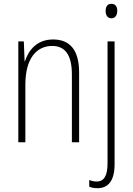

<svg xmlns="http://www.w3.org/2000/svg" viewBox="-20 -746 700 1007"><path d="M534 -688C534 -667 544 -650 564 -650C584 -650 595 -666 595 -689C595 -709 587 -726 564 -726C542 -726 534 -709 534 -688ZM258 -539C175 -539 130 -484 111 -425H109L105 -529H76V0H113V-302C113 -439 171 -505 254 -505C319 -505 357 -461 357 -356V0H395V-365C395 -485 346 -539 258 -539ZM491 241C544 241 581 207 581 115V-529H544V110C544 174 527 206 487 206C474 206 460 203 448 198V233C459 238 472 241 491 241Z"/></svg>

Font: Noto Sans Condensed ExtraLight
Style: Regular
Weight: 200
Width: 3
Designer: Monotype Design Team
Foundry: Monotype Imaging Inc.
Version: Version 2.013